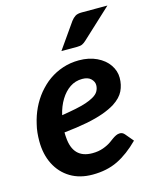

<svg xmlns="http://www.w3.org/2000/svg" viewBox="-112 -808 715 890"><g transform="rotate(-15 246.0 -362.5)"><path d="M221.6 7.6Q160.3 7.6 115.6 -19.4Q71 -46.3 46.5 -94.5Q22 -142.7 22 -206.4Q22 -226.4 24 -246.5Q26 -266.5 31 -286.1Q39.6 -324.7 56.2 -359.7Q72.9 -394.7 97 -424.1Q109.2 -438.5 122.7 -451.5Q136.2 -464.5 151.3 -475Q181.4 -496.4 218.1 -508.6Q254.7 -520.8 295.8 -520.8Q344.1 -520.8 381 -503.2Q418 -485.6 438 -456.5Q458.1 -427.4 458.1 -394Q458.1 -359.9 444.3 -331.5Q430.5 -303 395.1 -280Q371.1 -265 336.5 -252.5Q301.9 -240 254.7 -230.8Q207.5 -221.6 145.5 -215.2Q145.5 -209 145.8 -201.4Q146 -193.7 146.6 -190.7Q150 -139.7 174.8 -114.2Q199.5 -88.6 246.5 -88.6Q275.1 -88.6 298.5 -97.1Q321.8 -105.6 337.6 -116.9Q346.1 -123.4 355.1 -129.7Q364 -136.1 373 -140.4Q382 -144.8 391.7 -144.8Q405.1 -144.8 414.4 -133.5L446.7 -95.1Q395.1 -43.4 342.7 -17.9Q290.4 7.6 221.6 7.6ZM155.6 -295.2Q193.5 -301.1 223.3 -307.2Q253 -313.3 273.9 -320.3Q294.9 -327.4 309.6 -335.7Q328.9 -346.3 336.6 -359.9Q344.3 -373.6 344.3 -389.3Q344.3 -405.7 330.3 -419.6Q316.2 -433.5 288.6 -433.5Q255.7 -433.5 229.4 -415.9Q203.2 -398.3 184.1 -367.1Q165 -336 155.6 -295.2ZM366.9 -731.8H489.8L348.8 -601.1Q338.5 -591.4 329.5 -587.3Q320.4 -583.1 305 -583.1H229.2L314.8 -705.3Q324.5 -718 335.4 -724.9Q346.4 -731.8 366.9 -731.8Z"/></g></svg>

Font: Aleo
Style: Italic
Weight: 400
Italic angle: -7°
Designer: Alessio Laiso
Foundry: Alessio Laiso
Version: Version 2.001;gftools[0.9.29]